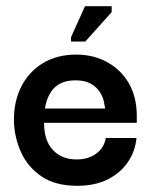

<svg xmlns="http://www.w3.org/2000/svg" viewBox="-20 -589 502 619"><path d="M229 10Q158 10 113.5 -20.5Q69 -51 47.5 -99Q26 -147 25 -199Q24 -261 48.5 -309.5Q73 -358 118.5 -385.5Q164 -413 226 -413Q281 -413 325 -389Q369 -365 394.5 -322Q420 -279 421 -219Q421 -217 421 -207.5Q421 -198 421 -193H122Q122 -136 150.5 -105.5Q179 -75 227 -75Q265 -75 290.5 -94Q316 -113 321 -144H420Q416 -101 392 -66Q368 -31 327 -10.5Q286 10 229 10ZM125 -239H319Q318 -246 315 -261Q312 -276 302 -292Q292 -308 273 -319Q254 -330 224 -330Q194 -330 175 -320Q156 -310 146 -295Q136 -280 131 -265Q126 -250 125 -239ZM255 -455H209V-469L254 -569H340V-550Z"/></svg>

Font: Darker Grotesque Light
Style: Bold
Weight: 700
Version: Version 1.000;gftools[0.9.28]